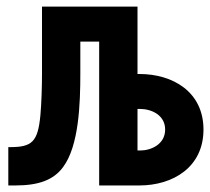

<svg xmlns="http://www.w3.org/2000/svg" viewBox="-20 -567 642 587"><path d="M5.4 0H26.9C99.1 0 144 -17.1 172.9 -56.2C221.2 -121.1 225.6 -248.5 225.6 -343.8V-439.9H283.2V0H405.8C509.3 0 602.1 -56.2 602.1 -170.9C602.1 -285.6 509.3 -340.8 405.8 -340.8H400.4V-546.9H108.4V-341.8C108.4 -303.2 106.9 -252 103.5 -214.4C95.7 -132.8 77.6 -117.2 10.3 -117.2H5.4ZM400.4 -106.9V-233.9H408.7C441.4 -233.9 484.9 -216.3 484.9 -170.9C484.9 -125.5 441.4 -106.9 408.7 -106.9Z"/></svg>

Font: Hack
Style: Bold
Weight: 700
Monospace: yes
Designer: Christopher Simpkins
Foundry: Christopher Simpkins
Version: Version 2.010